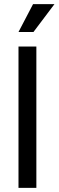

<svg xmlns="http://www.w3.org/2000/svg" viewBox="-20 -904 282 924"><path d="M69 0V-680H155V0ZM141 -750H69L139 -884H242Z"/></svg>

Font: Mukta Malar
Style: Regular
Weight: 400
Designer: Aadarsh Rajan, Girish Dalvi, Yashodeep Gholap
Foundry: Ek Type
Version: Version 2.538;PS 1.000;hotconv 16.6.51;makeotf.lib2.5.65220;